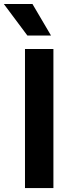

<svg xmlns="http://www.w3.org/2000/svg" viewBox="-64 -956 355 976"><path d="M63 -707H207.5V0H63ZM-44.4 -935.5H101.1L195.3 -775.4H75.2Z"/></svg>

Font: Wanted Sans Variable
Style: Regular
Weight: 400
Designer: Original Design by Kil Hyung-jin and Kang Hanbin, Wanted Lab, Inc; Hangeul from Source Han Sans by Jang Soo-young and Ka
Foundry: Wanted Lab, Inc.
Version: Version 1.003;Glyphs 3.2 (3227)